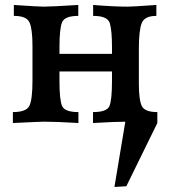

<svg xmlns="http://www.w3.org/2000/svg" viewBox="-20 -494 706 771"><path d="M611.8 0Q506.3 -5.4 491.7 -5.4Q441.4 -5.4 353.5 0V-43.9Q409.2 -43.9 419.4 -68.1Q429.7 -92.3 429.7 -168.9V-207H218.8V-168.9Q218.8 -93.3 229.2 -68.6Q239.7 -43.9 294.9 -43.9V0Q206.1 -5.4 156.7 -5.4Q141.6 -5.4 31.7 0V-43.9Q86.9 -43.9 98.6 -70.3Q110.4 -96.7 110.4 -169.9V-310.1Q110.4 -377 98.6 -403.6Q86.9 -430.2 35.6 -430.2V-474.1Q136.2 -467.3 155.8 -467.3Q185.1 -467.3 294.4 -474.1V-430.2Q239.7 -430.2 229.2 -404.3Q218.8 -378.4 218.8 -304.7V-277.8H429.7V-304.7Q429.7 -371.6 420.9 -400.9Q412.1 -430.2 354 -430.2V-474.1Q438 -467.3 492.7 -467.3Q512.2 -467.3 607.9 -474.1V-430.2Q560.5 -430.2 549.1 -401.1Q537.6 -372.1 537.6 -298.3V-158.2Q537.6 -92.3 549.6 -68.1Q561.5 -43.9 611.8 -43.9ZM439.5 256.8 483.4 -6.3 594.7 -18.1 611.8 0 487.3 253.9Z"/></svg>

Font: Kelvinch
Style: Bold
Weight: 700
Designer: Paul James Miller
Foundry: High-Logic / Made with FontCreator
Version: Version 3.501;March 28, 2021;FontCreator 13.0.0.2683 64-bit